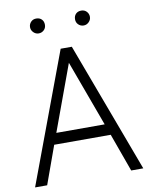

<svg xmlns="http://www.w3.org/2000/svg" viewBox="-95 -949 791 1017"><g transform="rotate(-10 300.5 -440.0)"><path d="M171 -880Q154 -880 143 -869Q131 -857 131 -840Q131 -824 143 -812Q155 -800 171 -800Q188 -800 200 -812Q211 -823 211 -840Q211 -858 200 -869Q189 -880 171 -880ZM413 -880Q395 -880 384 -869Q373 -858 373 -840Q373 -823 384 -812Q396 -800 413 -800Q429 -800 441 -812Q453 -824 453 -840Q453 -857 441 -869Q430 -880 413 -880ZM171 -265 301 -619 431 -265ZM149 -205H453L527 0H592L331 -700H271L10 0H75Z"/></g></svg>

Font: Unageo
Style: Light
Weight: 300
Designer: Richard Sepsi
Foundry: Richard Sepsi
Version: Version 2.000